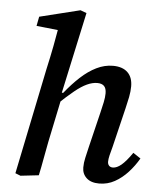

<svg xmlns="http://www.w3.org/2000/svg" viewBox="-53 -782 698 841"><g transform="rotate(5 296.0 -361.5)"><path d="M68 9 45 0 141 -467Q153 -520 162.5 -569.5Q172 -619 181 -672L212 -637L81 -651L89 -692L267 -736L294 -726L214 -356L218 -348L192 -223Q184 -186 176.5 -148.5Q169 -111 162.5 -74Q156 -37 148 0ZM414 13Q378 13 358.5 -5Q339 -23 339 -51Q339 -72 344 -93.5Q349 -115 355 -141L393 -298Q399 -322 403.5 -344Q408 -366 408 -383Q408 -405 398 -415Q388 -425 368 -425Q347 -425 323 -414Q299 -403 269.5 -379Q240 -355 201 -318V-369H223Q255 -409 288.5 -440Q322 -471 357.5 -488.5Q393 -506 430 -506Q472 -506 494.5 -484.5Q517 -463 517 -423Q517 -401 512 -375.5Q507 -350 501 -326L459 -152Q453 -131 449 -114Q445 -97 445 -86Q445 -75 451 -68.5Q457 -62 468 -62Q485 -62 505 -78.5Q525 -95 552 -134L585 -112Q566 -79 540 -50.5Q514 -22 482.5 -4.5Q451 13 414 13Z"/></g></svg>

Font: Source Serif 4 Medium
Style: Italic
Weight: 500
Italic angle: -12°
Designer: Frank Grießhammer
Foundry: Adobe Systems Incorporated
Version: Version 4.004;hotconv 1.0.116;makeotfexe 2.5.65601